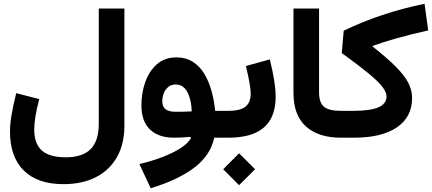

<svg xmlns="http://www.w3.org/2000/svg" viewBox="-20 -730 2290 1018"><path d="M327.8 104Q242.8 104 202.2 68.2Q161.5 32.3 161.5 -42.6Q161.5 -72.9 167.9 -113Q174.3 -153.2 187.9 -204.6L65.9 -236.1Q48.1 -163.6 40.6 -116.9Q33 -70.2 33 -32.9Q33 102.1 106.3 174.3Q179.5 246.4 316.1 246.4Q416.2 246.4 488.6 209.3Q561.1 172.1 600.3 102.7Q639.6 33.3 639.6 -63.6V-684.9H503.7V-74Q503.7 16.9 460.8 60.4Q417.9 104 327.8 104Z M996.5 -139.4Q974.3 -138.1 952.3 -137.8Q930.3 -137.4 909 -137.4Q877.4 -137.4 858.9 -149.9Q840.5 -162.4 840.5 -192.8Q840.5 -215.7 848.6 -236Q856.7 -256.4 872.6 -269.2Q888.5 -282.1 912 -282.1Q934.9 -282.1 950.9 -269.4Q966.9 -256.6 976.6 -235.6Q986.3 -214.6 991.2 -189.5Q996.1 -164.4 996.5 -139.4ZM992.9 2.3Q977.4 29.5 937.9 55.1Q898.4 80.8 842 102.4Q785.7 124 719 139.9L779.1 268.1Q924.8 223.9 1010.7 158.5Q1096.5 93.2 1115.8 0H1149.5V-142.3H1120.9Q1115.4 -198.1 1101.1 -249.1Q1086.9 -300.1 1062.4 -340Q1037.9 -379.9 1001.5 -402.8Q965.1 -425.7 915.7 -425.7Q853.2 -425.7 812 -389.5Q770.9 -353.2 750.3 -295.1Q729.8 -237.1 729.8 -172Q729.8 -87 775.1 -43.5Q820.4 0 902 0Q922.5 0 945.1 -1Q967.6 -2 989.1 -4.4Z M1163.4 167.3 1247.6 251.8 1332.4 167.3 1247.6 82.8ZM1410.6 -415 1283.7 -380.1Q1295.4 -332.2 1302.3 -294.3Q1309.2 -256.5 1309.2 -233.9Q1309.2 -202.6 1297.2 -182.3Q1285.2 -161.9 1259.2 -152.1Q1233.3 -142.3 1190.1 -142.3H1149.4Q1129.2 -142.3 1129.2 -71.5Q1129.2 0 1149.4 0H1190.1Q1276 0 1331.7 -24.5Q1387.4 -49.1 1414.5 -97.7Q1441.5 -146.2 1441.5 -217.9Q1441.5 -256.1 1433.3 -306.4Q1425.2 -356.6 1410.6 -415Z M1536 -684.9V-237.3Q1536 -119.2 1602.1 -59.6Q1668.3 0 1787.3 0H1787.8V-142.3H1787.3Q1723.4 -142.3 1697.5 -164.3Q1671.7 -186.4 1671.7 -240.3V-684.9Z M2231 -710Q2112.9 -685.7 2007.1 -650.3Q1901.2 -615 1802.4 -567.4L1792.1 -448.6Q1880 -385.3 1932.1 -342.4Q1984.2 -299.5 2006.8 -270.4Q2029.4 -241.3 2029.4 -218.6Q2029.4 -180.2 1986.6 -161.2Q1943.7 -142.3 1854.2 -142.3H1787.6Q1777 -142.3 1772.2 -126.1Q1767.4 -109.9 1767.4 -71.5Q1767.4 -33.1 1772.2 -16.5Q1777 0 1787.6 0H1857.2Q2004.4 0 2084.7 -55Q2165 -109.9 2165 -210.7Q2165 -251.9 2144.4 -291.5Q2123.7 -331.2 2077.7 -377.3Q2031.7 -423.3 1955.6 -483.3L1955.7 -486.5Q2011.3 -506.8 2080.4 -526.3Q2149.4 -545.8 2250.3 -568.9Z"/></svg>

Font: Estedad-FD VF
Style: Regular
Weight: 100
Designer: Amin Abedi
Version: Version 7.3